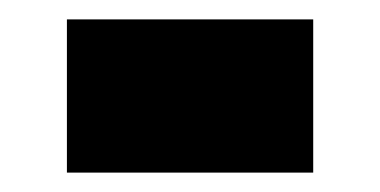

<svg xmlns="http://www.w3.org/2000/svg" viewBox="-20 -374 392 198"><path d="M303 -354H49V-196H303Z"/></svg>

Font: Chivo Light
Style: Bold
Weight: 900
Designer: Hector Gatti
Foundry: Omnibus-Type
Version: Version 1.003;PS 001.003;hotconv 1.0.70;makeotf.lib2.5.58329